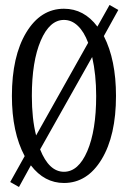

<svg xmlns="http://www.w3.org/2000/svg" viewBox="-20 -725 515 771"><path d="M104 -61 56.2 25.9 21 5.9 79.1 -98.1Q27.8 -193.8 27.8 -339.8Q27.8 -499 85.4 -594.5Q143.1 -689.9 236.8 -689.9Q317.4 -689.9 371.1 -618.2L419.9 -705.1L455.1 -685.1L397 -580.1Q445.8 -484.9 445.8 -339.8Q445.8 -180.7 388.2 -85.4Q330.6 9.8 236.8 9.8Q158.2 9.8 104 -61ZM125 -181.2 334 -553.2Q317.4 -597.7 292.5 -621.3Q267.6 -645 236.8 -645Q179.2 -645 143.6 -561.8Q107.9 -478.5 107.9 -339.8Q107.9 -248 125 -181.2ZM236.8 -35.2Q294.9 -35.2 330.6 -118.2Q366.2 -201.2 366.2 -339.8Q366.2 -425.3 350.1 -496.1L141.1 -125Q176.8 -35.2 236.8 -35.2Z"/></svg>

Font: Margherita
Style: Regular
Weight: 400
Designer: James Puckett
Foundry: Dunwich Type Founders
Version: Version 1.008;hotconv 1.0.109;makeotfexe 2.5.65596